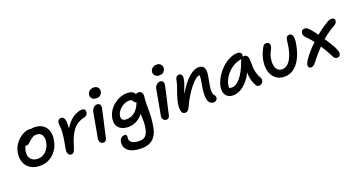

<svg xmlns="http://www.w3.org/2000/svg" viewBox="-54 -1529 4789 2584"><g transform="rotate(-20 2340.5 -237.5)"><path d="M282 12Q196 12 140 -25Q84 -62 62 -125.5Q40 -189 56 -268Q67 -322 95 -365Q123 -408 159.5 -438.5Q196 -469 234 -485Q272 -501 303 -501Q316 -501 327 -497Q327 -497 328 -497Q351 -503 373 -503Q451 -503 499.5 -469Q548 -435 565.5 -375.5Q583 -316 567 -240Q553 -164 511.5 -107Q470 -50 411 -19Q352 12 282 12ZM186 -312Q184 -309 183 -307Q168 -282 162 -249Q147 -176 180.5 -132Q214 -88 284 -88Q348 -88 397 -133.5Q446 -179 461 -254Q474 -322 449.5 -361.5Q425 -401 369 -401Q340 -401 320 -389Q300 -377 275 -357Q257 -342 246 -331Q235 -320 225.5 -314Q216 -308 202 -308Q193 -308 186 -312Z M722 12Q705 12 693 0.5Q681 -11 675.5 -31Q670 -51 675 -74Q688 -141 697.5 -201Q707 -261 710.5 -311Q714 -361 710 -395Q706 -419 706 -431.5Q706 -444 709 -458Q713 -476 726.5 -487Q740 -498 759 -498Q781 -498 795 -483Q809 -468 814 -432Q819 -396 813 -332Q813 -329 813 -327Q814 -329 815 -331Q853 -393 895.5 -431.5Q938 -470 981 -488.5Q1024 -507 1060 -507Q1095 -507 1104 -488.5Q1113 -470 1107 -444Q1105 -429 1092 -415.5Q1079 -402 1053 -396Q995 -383 953.5 -354.5Q912 -326 882.5 -284.5Q853 -243 831.5 -190.5Q810 -138 792 -77Q781 -42 771.5 -22.5Q762 -3 750.5 4.5Q739 12 722 12Z M1186 11Q1166 11 1152 -0.5Q1138 -12 1132.5 -31Q1127 -50 1132 -71Q1146 -145 1155.5 -196.5Q1165 -248 1171.5 -286Q1178 -324 1184 -357.5Q1190 -391 1197 -428Q1201 -449 1213.5 -466.5Q1226 -484 1243 -494Q1260 -504 1278 -504Q1302 -504 1316.5 -486Q1331 -468 1325 -433Q1320 -412 1311.5 -372.5Q1303 -333 1292 -284.5Q1281 -236 1269.5 -187.5Q1258 -139 1249 -98.5Q1240 -58 1235 -35Q1231 -14 1218.5 -1.5Q1206 11 1186 11ZM1302 -583Q1260 -583 1238 -607.5Q1216 -632 1223 -667Q1229 -697 1254 -715Q1279 -733 1311 -733Q1340 -733 1358.5 -720Q1377 -707 1383.5 -687Q1390 -667 1386 -647Q1382 -624 1361.5 -603.5Q1341 -583 1302 -583Z M1647 258Q1566 258 1516.5 241Q1467 224 1441.5 196Q1416 168 1409 137.5Q1402 107 1408 81Q1413 50 1434 30.5Q1455 11 1481 11Q1503 11 1510 22.5Q1517 34 1514 51Q1507 81 1520.5 105Q1534 129 1566.5 142Q1599 155 1650 155Q1707 155 1736.5 124Q1766 93 1778 35Q1788 -14 1789.5 -54Q1791 -94 1789 -131Q1788 -156 1786 -182Q1786 -181 1785 -180Q1756 -143 1722 -119.5Q1688 -96 1651 -84.5Q1614 -73 1577 -73Q1514 -73 1472 -96.5Q1430 -120 1413.5 -163Q1397 -206 1409 -265Q1419 -316 1448 -360.5Q1477 -405 1518.5 -438Q1560 -471 1608.5 -489.5Q1657 -508 1705 -508Q1757 -508 1784 -492Q1810 -475 1819 -451Q1820 -452 1821 -453Q1831 -465 1853 -465Q1888 -465 1902.5 -441Q1917 -417 1913 -388Q1906 -326 1905.5 -275Q1905 -224 1905.5 -175.5Q1906 -127 1901.5 -71Q1897 -15 1883 60Q1862 158 1804 208Q1746 258 1647 258ZM1788 -352Q1786 -351 1783 -351Q1769 -351 1762.5 -359Q1756 -367 1751 -377.5Q1746 -388 1735 -396Q1724 -404 1701 -404Q1671 -404 1641 -392Q1611 -380 1585 -359.5Q1559 -339 1541 -313Q1523 -287 1518 -260Q1509 -221 1525.5 -200Q1542 -179 1585 -179Q1634 -179 1677.5 -203Q1721 -227 1755 -280Q1774 -310 1788 -352Z M2088 11Q2068 11 2054 -0.5Q2040 -12 2034.5 -31Q2029 -50 2034 -71Q2048 -145 2057.5 -196.5Q2067 -248 2073.5 -286Q2080 -324 2086 -357.5Q2092 -391 2099 -428Q2103 -449 2115.5 -466.5Q2128 -484 2145 -494Q2162 -504 2180 -504Q2204 -504 2218.5 -486Q2233 -468 2227 -433Q2222 -412 2213.5 -372.5Q2205 -333 2194 -284.5Q2183 -236 2171.5 -187.5Q2160 -139 2151 -98.5Q2142 -58 2137 -35Q2133 -14 2120.5 -1.5Q2108 11 2088 11ZM2204 -583Q2162 -583 2140 -607.5Q2118 -632 2125 -667Q2131 -697 2156 -715Q2181 -733 2213 -733Q2242 -733 2260.5 -720Q2279 -707 2285.5 -687Q2292 -667 2288 -647Q2284 -624 2263.5 -603.5Q2243 -583 2204 -583Z M2763 9Q2725 9 2703 -22.5Q2681 -54 2679.5 -119.5Q2678 -185 2698 -287Q2705 -327 2708.5 -351.5Q2712 -376 2711 -391Q2711 -395 2710 -399Q2705 -400 2700 -400Q2681 -400 2649 -374.5Q2617 -349 2579.5 -303.5Q2542 -258 2503.5 -196.5Q2465 -135 2432 -63Q2412 -20 2396.5 -5.5Q2381 9 2358 9Q2316 9 2305.5 -36Q2295 -81 2308 -151Q2319 -202 2331 -240Q2343 -278 2355 -311Q2367 -344 2378.5 -378.5Q2390 -413 2398 -458Q2403 -480 2416.5 -491.5Q2430 -503 2452 -503Q2472 -503 2487 -483.5Q2502 -464 2492 -422Q2487 -391 2477.5 -363Q2468 -335 2455 -303Q2442 -271 2429 -229Q2466 -293 2504 -344Q2565 -425 2623.5 -466Q2682 -507 2731 -507Q2789 -507 2809 -465.5Q2829 -424 2815 -353Q2800 -277 2791.5 -222.5Q2783 -168 2785.5 -133.5Q2788 -99 2805 -81Q2814 -71 2818 -59Q2822 -47 2819 -30Q2815 -13 2800 -2Q2785 9 2763 9Z M3044 10Q2997 10 2966.5 -12.5Q2936 -35 2924.5 -74Q2913 -113 2922 -163Q2932 -212 2957.5 -261.5Q2983 -311 3019.5 -355Q3056 -399 3100.5 -433.5Q3145 -468 3193.5 -487.5Q3242 -507 3291 -507Q3318 -507 3334 -491Q3350 -475 3343 -444Q3342 -439 3341 -435Q3350 -439 3360 -439Q3388 -439 3403 -417.5Q3418 -396 3418 -366Q3418 -308 3420.5 -261Q3423 -214 3434.5 -172Q3446 -130 3472 -85Q3480 -74 3479.5 -58Q3479 -42 3471 -27Q3463 -12 3449 -2.5Q3435 7 3416 7Q3401 7 3391 0.5Q3381 -6 3375 -17Q3360 -43 3349 -70.5Q3338 -98 3331.5 -132.5Q3325 -167 3324 -214Q3324 -214 3324 -215Q3311 -188 3297 -166Q3256 -102 3212.5 -63Q3169 -24 3126 -7Q3083 10 3044 10ZM3312 -412Q3309 -411 3306 -411Q3237 -401 3178.5 -361Q3120 -321 3080.5 -265.5Q3041 -210 3029 -149Q3024 -124 3024 -104Q3023 -103 3023 -103Q3024 -103 3025 -103Q3040 -96 3066 -96Q3126 -96 3189 -172.5Q3252 -249 3303 -395Q3307 -404 3312 -412Z M3784 10Q3720 10 3676 -16.5Q3632 -43 3608 -88Q3584 -133 3578.5 -188Q3573 -243 3584 -301Q3593 -347 3609 -387.5Q3625 -428 3650 -471Q3657 -484 3668.5 -491.5Q3680 -499 3697 -499Q3725 -499 3738 -481Q3751 -463 3745 -435Q3743 -421 3736.5 -408Q3730 -395 3722 -379.5Q3714 -364 3705.5 -342.5Q3697 -321 3691 -291Q3683 -249 3684.5 -213Q3686 -177 3698 -150.5Q3710 -124 3732 -109.5Q3754 -95 3787 -95Q3826 -95 3860 -122.5Q3894 -150 3920.5 -206Q3947 -262 3963 -345Q3968 -372 3970 -389.5Q3972 -407 3973.5 -421.5Q3975 -436 3979 -452Q3984 -475 3995 -487.5Q4006 -500 4030 -500Q4052 -500 4065.5 -483.5Q4079 -467 4081.5 -430.5Q4084 -394 4072 -335Q4049 -218 4006 -141.5Q3963 -65 3906.5 -27.5Q3850 10 3784 10Z M4157 15Q4141 15 4130.5 5.5Q4120 -4 4119 -22Q4118 -40 4132 -67Q4147 -99 4183 -145.5Q4219 -192 4271 -246Q4293 -268 4317 -291Q4308 -302 4299 -314Q4266 -355 4236 -384Q4216 -404 4205.5 -423Q4195 -442 4200 -464Q4204 -484 4216 -496Q4228 -508 4249 -508Q4269 -508 4284 -498.5Q4299 -489 4323 -463Q4340 -445 4364 -414Q4381 -391 4400 -364Q4457 -412 4519 -453Q4552 -476 4574 -487.5Q4596 -499 4611 -503Q4626 -507 4639 -507Q4658 -507 4671.5 -494.5Q4685 -482 4680 -458Q4677 -440 4664.5 -426.5Q4652 -413 4631 -402Q4553 -360 4482 -301Q4470 -291 4458 -280Q4463 -273 4469 -265Q4495 -224 4517 -188Q4539 -152 4553 -126Q4574 -83 4579 -61.5Q4584 -40 4581 -26Q4577 -7 4565 3Q4553 13 4533 13Q4515 13 4501 3Q4487 -7 4474 -36Q4453 -79 4425 -128Q4402 -167 4377 -204Q4361 -188 4346 -171Q4282 -101 4226 -29Q4208 -5 4191.5 5Q4175 15 4157 15Z"/></g></svg>

Font: Shantell Sans Light Medium
Style: Italic
Weight: 500
Italic angle: -11°
Version: Version 1.011;[c5ecc13dd]